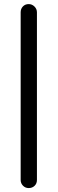

<svg xmlns="http://www.w3.org/2000/svg" viewBox="-20 -745 287 957"><path d="M83 152.3V-683.6Q83 -701.2 94.2 -712.9Q105.5 -724.6 123 -724.6Q139.6 -724.6 151.9 -712.4Q164.1 -700.2 164.1 -683.6V152.3Q164.1 169.9 152.3 181.2Q140.6 192.4 123 192.4Q106.4 192.4 94.7 180.7Q83 168.9 83 152.3Z"/></svg>

Font: KTXP_ComRound
Style: Medium
Weight: 500
Version: Version 1.01;May 16, 2022;FontCreator 13.0.0.2683 64-bit